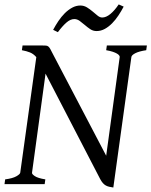

<svg xmlns="http://www.w3.org/2000/svg" viewBox="-20 -817 672 852"><path d="M628.9 -594.2Q596.7 -589.4 580.3 -580.8Q564 -572.3 563 -564L482.9 15.1Q472.7 13.7 464.4 11.7Q456.1 9.8 449.2 5.9Q442.4 2 436.5 -4.6Q430.7 -11.2 424.8 -22L182.1 -490.2L122.1 -50.8Q120.6 -44.9 134.3 -35.6Q147.9 -26.4 181.2 -21L178.2 0H0L2.9 -21Q36.1 -25.4 52.5 -34.7Q68.8 -43.9 69.8 -50.8L141.1 -563.5Q128.4 -578.1 113.3 -584.2Q98.1 -590.3 77.1 -594.2L80.1 -615.2H167Q177.7 -615.2 183.8 -614.7Q189.9 -614.3 194.6 -610.6Q199.2 -606.9 203.4 -599.1Q207.5 -591.3 214.8 -577.1L451.2 -126L511.2 -564Q511.7 -566.9 508.8 -571Q505.9 -575.2 498.8 -579.3Q491.7 -583.5 480 -587.4Q468.3 -591.3 451.2 -594.2L454.1 -615.2H631.8ZM528.8 -787.6Q518.6 -768.1 505.6 -748.5Q492.7 -729 477.5 -713.6Q462.4 -698.2 445.1 -688.7Q427.7 -679.2 408.7 -679.2Q393.1 -679.2 380.6 -687.5Q368.2 -695.8 356.7 -705.8Q345.2 -715.8 333.7 -724.1Q322.3 -732.4 309.6 -732.4Q292.5 -732.4 274.9 -717Q257.3 -701.7 236.8 -674.3L215.8 -684.6Q226.1 -704.1 239 -723.4Q252 -742.7 267.3 -758.1Q282.7 -773.4 300.3 -783Q317.9 -792.5 336.4 -792.5Q352.5 -792.5 366 -784.2Q379.4 -775.9 391.1 -765.9Q402.8 -755.9 413.1 -747.6Q423.3 -739.3 433.6 -739.3Q450.7 -739.3 469.5 -754.6Q488.3 -770 506.8 -797.4Z"/></svg>

Font: Gentium Plus
Style: Italic
Weight: 400
Italic angle: -8°
Designer: J. Victor Gaultney, Annie Olsen, Iska Routamaa
Foundry: SIL International
Version: Version 1.510